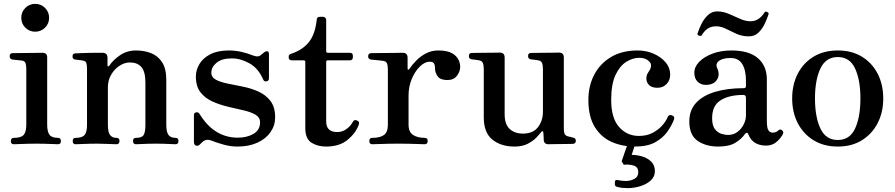

<svg xmlns="http://www.w3.org/2000/svg" viewBox="-20 -746 4628 993"><path d="M52 0Q36 0 36 -16Q36 -33 52 -33Q90 -33 103 -49Q116 -65 116 -101V-385Q116 -413 110.5 -422.5Q105 -432 91 -433Q84 -434 67.5 -435.5Q51 -437 44 -438Q30 -441 30 -455Q30 -471 45 -471Q48 -471 70 -471.5Q92 -472 119.5 -472Q147 -472 170 -472.5Q193 -473 199 -473Q224 -473 224 -450V-101Q224 -65 236 -49Q248 -33 280 -33Q295 -33 295 -16Q295 0 280 0Q273 0 253 -1Q233 -2 210 -2.5Q187 -3 169 -3Q152 -3 127 -2.5Q102 -2 80.5 -1Q59 0 52 0ZM162 -582Q132 -582 111 -603Q90 -624 90 -654Q90 -684 111 -705Q132 -726 162 -726Q192 -726 213 -705Q234 -684 234 -654Q234 -624 213 -603Q192 -582 162 -582Z M371 0Q356 0 356 -17Q356 -33 371 -33Q405 -33 417.5 -48Q430 -63 430 -99V-387Q430 -407 427 -418.5Q424 -430 411 -432Q404 -434 390 -435.5Q376 -437 369 -438Q355 -440 355 -454Q355 -470 370 -470Q373 -470 393 -471Q413 -472 438 -472.5Q463 -473 484 -473Q505 -473 511 -473Q536 -472 536 -447V-407Q536 -403 539 -402.5Q542 -402 545 -406Q565 -436 601 -460.5Q637 -485 683 -485Q726 -485 761.5 -471Q797 -457 818.5 -424Q840 -391 840 -333V-101Q840 -63 851.5 -48Q863 -33 888 -33Q903 -33 903 -17Q903 0 888 0Q881 0 863 -1Q845 -2 824 -2.5Q803 -3 785 -3Q768 -3 747 -2.5Q726 -2 708.5 -1Q691 0 683 0Q668 0 668 -17Q668 -33 683 -33Q714 -33 723 -48Q732 -63 732 -99V-319Q732 -376 711 -399.5Q690 -423 652 -423Q624 -423 597.5 -405.5Q571 -388 554.5 -359Q538 -330 538 -295V-101Q538 -63 549 -48Q560 -33 582 -33Q598 -33 598 -17Q598 0 582 0Q571 0 540.5 -1.5Q510 -3 484 -3Q467 -3 443 -2.5Q419 -2 399 -1Q379 0 371 0Z M1208 12Q1172 12 1135 1.5Q1098 -9 1073 -19Q1061 -24 1051.5 -23Q1042 -22 1034 -17Q1028 -13 1023.5 -8.5Q1019 -4 1014 1Q1004 11 993.5 7Q983 3 983 -11V-150Q983 -163 994.5 -165Q1006 -167 1012 -157Q1087 -34 1210 -34Q1258 -34 1291.5 -54Q1325 -74 1325 -113Q1325 -139 1301 -153Q1277 -167 1239 -175.5Q1201 -184 1159 -194Q1117 -204 1079 -221Q1041 -238 1017 -268.5Q993 -299 993 -350Q993 -384 1011.5 -415Q1030 -446 1068 -465.5Q1106 -485 1164 -485Q1197 -485 1229.5 -477.5Q1262 -470 1286 -460Q1314 -449 1326 -459Q1331 -463 1336.5 -467.5Q1342 -472 1347 -476Q1356 -482 1363.5 -480.5Q1371 -479 1371 -466V-341Q1371 -328 1359 -325.5Q1347 -323 1342 -333Q1317 -392 1271 -418Q1225 -444 1179 -444Q1127 -444 1100 -421.5Q1073 -399 1073 -370Q1073 -346 1097 -333.5Q1121 -321 1158.5 -313.5Q1196 -306 1238 -297.5Q1280 -289 1317.5 -272Q1355 -255 1379 -223.5Q1403 -192 1403 -139Q1403 -97 1379 -62.5Q1355 -28 1311 -8Q1267 12 1208 12Z M1666 12Q1623 12 1591 -8Q1559 -28 1559 -83V-426Q1559 -434 1550 -434H1489Q1473 -434 1473 -450V-453Q1473 -460 1477.5 -463.5Q1482 -467 1489 -469Q1547 -489 1578.5 -529.5Q1610 -570 1618 -643Q1618 -659 1634 -659H1651Q1657 -659 1662 -654.5Q1667 -650 1667 -643V-482Q1667 -473 1675 -473H1789Q1805 -473 1805 -458V-450Q1805 -434 1789 -434H1675Q1667 -434 1667 -426V-118Q1667 -63 1724 -63Q1751 -63 1772.5 -79Q1794 -95 1805 -116Q1813 -131 1830 -121Q1837 -117 1837 -111Q1837 -105 1834 -97Q1817 -54 1775.5 -21Q1734 12 1666 12Z M1905 0Q1890 0 1890 -17Q1890 -33 1905 -33Q1946 -33 1966 -48Q1986 -63 1986 -99V-385Q1986 -407 1981.5 -418Q1977 -429 1963 -431Q1958 -432 1944 -433.5Q1930 -435 1916.5 -436Q1903 -437 1898 -438Q1884 -441 1884 -454Q1884 -471 1899 -471Q1902 -471 1925.5 -471.5Q1949 -472 1978.5 -472Q2008 -472 2032.5 -472.5Q2057 -473 2063 -473Q2088 -473 2088 -447V-391Q2088 -387 2091 -386Q2094 -385 2097 -389Q2112 -412 2134 -434Q2156 -456 2184.5 -470.5Q2213 -485 2246 -485Q2304 -485 2332 -461Q2360 -437 2360 -399Q2360 -377 2343.5 -354.5Q2327 -332 2294 -332Q2257 -332 2243.5 -351.5Q2230 -371 2230 -390Q2230 -410 2224 -418.5Q2218 -427 2203 -427Q2177 -427 2151.5 -402Q2126 -377 2109.5 -337.5Q2093 -298 2093 -252V-101Q2093 -63 2116.5 -48Q2140 -33 2176 -33Q2192 -33 2192 -17Q2192 0 2176 0Q2166 0 2129.5 -1.5Q2093 -3 2039 -3Q1993 -3 1954.5 -1.5Q1916 0 1905 0Z M2641 12Q2571 12 2526.5 -24Q2482 -60 2482 -139V-386Q2482 -409 2477.5 -420Q2473 -431 2458 -434Q2450 -436 2438.5 -437Q2427 -438 2419 -439Q2405 -442 2405 -456Q2405 -472 2420 -472Q2423 -472 2443.5 -472.5Q2464 -473 2490 -473Q2516 -473 2537.5 -473.5Q2559 -474 2565 -474Q2590 -474 2590 -448V-155Q2590 -103 2616 -79Q2642 -55 2684 -55Q2737 -55 2762.5 -88.5Q2788 -122 2788 -168V-386Q2788 -409 2783.5 -420Q2779 -431 2764 -434Q2756 -436 2744.5 -437Q2733 -438 2725 -439Q2711 -442 2711 -456Q2711 -472 2726 -472Q2729 -472 2749.5 -472.5Q2770 -473 2796 -473Q2822 -473 2843.5 -473.5Q2865 -474 2871 -474Q2896 -474 2896 -448V-87Q2896 -59 2901.5 -51Q2907 -43 2920 -40Q2927 -39 2932.5 -37.5Q2938 -36 2943 -34Q2958 -33 2958 -18Q2958 -2 2942 -2Q2939 -2 2922 -1.5Q2905 -1 2882.5 -1Q2860 -1 2841.5 -0.5Q2823 0 2817 0Q2793 0 2792 -23Q2792 -29 2791.5 -41Q2791 -53 2790 -60Q2790 -67 2786.5 -67.5Q2783 -68 2778 -62Q2770 -51 2753 -33.5Q2736 -16 2708.5 -2Q2681 12 2641 12Z M3263 12Q3198 12 3143.5 -12Q3089 -36 3056 -89.5Q3023 -143 3023 -229Q3023 -301 3053 -359Q3083 -417 3140 -451Q3197 -485 3278 -485Q3322 -485 3360 -468.5Q3398 -452 3422 -424Q3446 -396 3446 -359Q3446 -331 3427.5 -311.5Q3409 -292 3380 -292Q3351 -292 3336.5 -306.5Q3322 -321 3323 -344Q3324 -358 3329.5 -366.5Q3335 -375 3341 -385Q3347 -395 3347 -410Q3347 -421 3331 -434Q3315 -447 3285 -447Q3253 -447 3219.5 -426.5Q3186 -406 3163.5 -358.5Q3141 -311 3141 -229Q3141 -135 3182 -89Q3223 -43 3284 -43Q3324 -43 3353.5 -58Q3383 -73 3403.5 -95.5Q3424 -118 3433 -140Q3440 -156 3456 -149Q3472 -143 3465 -126Q3454 -97 3431.5 -65Q3409 -33 3369 -10.5Q3329 12 3263 12ZM3160 196Q3160 183 3173 185Q3196 190 3216 190Q3240 190 3260.5 179.5Q3281 169 3281 145Q3281 118 3258 110.5Q3235 103 3206 106L3195 88L3225 2H3264L3247 55Q3275 55 3302.5 63.5Q3330 72 3348.5 90.5Q3367 109 3367 139Q3367 168 3345.5 187.5Q3324 207 3291.5 217Q3259 227 3226 227Q3212 227 3198 225.5Q3184 224 3170 220Q3160 217 3160 207Z M3695 12Q3630 12 3587.5 -18Q3545 -48 3545 -118Q3545 -176 3580 -214Q3615 -252 3678.5 -271Q3742 -290 3827 -290Q3838 -290 3838 -301V-329Q3838 -383 3819 -414.5Q3800 -446 3758 -446Q3719 -446 3699 -431.5Q3679 -417 3689 -394Q3705 -360 3688 -333.5Q3671 -307 3630 -307Q3605 -307 3588 -323.5Q3571 -340 3571 -370Q3571 -400 3596 -426Q3621 -452 3664.5 -468.5Q3708 -485 3763 -485Q3854 -485 3900 -445Q3946 -405 3946 -335V-123Q3946 -83 3954.5 -71.5Q3963 -60 3976 -60Q3986 -60 3993.5 -63.5Q4001 -67 4005 -71Q4016 -82 4027 -70Q4032 -65 4031 -59Q4030 -53 4026 -47Q4012 -24 3991.5 -8.5Q3971 7 3942 7Q3909 7 3885.5 -7Q3862 -21 3850 -52Q3847 -60 3842 -59Q3837 -58 3833 -53Q3814 -26 3782 -7Q3750 12 3695 12ZM3745 -48Q3774 -48 3795 -64.5Q3816 -81 3827 -104Q3838 -127 3838 -148V-240Q3838 -255 3824 -255Q3751 -255 3707 -227.5Q3663 -200 3663 -135Q3663 -96 3678 -77.5Q3693 -59 3712.5 -53.5Q3732 -48 3745 -48ZM3853 -558Q3818 -558 3789 -571Q3760 -584 3734.5 -597Q3709 -610 3684 -610Q3659 -610 3641 -598.5Q3623 -587 3608 -562Q3604 -559 3595.5 -561.5Q3587 -564 3587 -571Q3595 -597 3608.5 -623.5Q3622 -650 3642 -668.5Q3662 -687 3689 -687Q3720 -687 3750 -674Q3780 -661 3808 -648.5Q3836 -636 3861 -636Q3883 -636 3901 -647Q3919 -658 3935 -683Q3938 -688 3947.5 -684Q3957 -680 3955 -673Q3948 -651 3935.5 -624Q3923 -597 3903 -577.5Q3883 -558 3853 -558Z M4313 12Q4241 12 4188 -20.5Q4135 -53 4106 -109Q4077 -165 4077 -237Q4077 -309 4106 -365Q4135 -421 4188 -453Q4241 -485 4313 -485Q4385 -485 4437.5 -453Q4490 -421 4519 -365Q4548 -309 4548 -237Q4548 -165 4519 -109Q4490 -53 4437.5 -20.5Q4385 12 4313 12ZM4313 -22Q4375 -22 4402.5 -81.5Q4430 -141 4430 -237Q4430 -332 4402.5 -391.5Q4375 -451 4313 -451Q4251 -451 4223 -391.5Q4195 -332 4195 -237Q4195 -141 4223 -81.5Q4251 -22 4313 -22Z"/></svg>

Font: Zen Old Mincho Black
Style: Regular
Weight: 900
Designer: Yoshimichi Ohira
Foundry: Positype
Version: Version 1.001